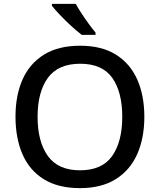

<svg xmlns="http://www.w3.org/2000/svg" viewBox="-20 -1054 825 991"><path d="M725 -451Q725 -341 688 -258Q651 -175 577 -129Q503 -83 393 -83Q280 -83 206 -129Q132 -175 96 -258Q60 -341 60 -452Q60 -562 96.5 -644Q133 -726 207 -772Q281 -818 394 -818Q504 -818 577.5 -772.5Q651 -727 688 -644.5Q725 -562 725 -451ZM174 -451Q174 -323 227 -249Q280 -175 393 -175Q507 -175 559 -249Q611 -323 611 -451Q611 -579 559.5 -652Q508 -725 394 -725Q280 -725 227 -652Q174 -579 174 -451ZM371 -1034Q383 -1012 401 -984.5Q419 -957 438 -931Q457 -905 473 -886V-874H402Q378 -892 347.5 -920Q317 -948 289.5 -977Q262 -1006 248 -1024V-1034Z"/></svg>

Font: Noto Sans Kannada UI Medium
Style: Regular
Weight: 500
Designer: Jelle Bosma - Monotype Design Team
Foundry: Monotype Imaging Inc.
Version: Version 2.005; ttfautohint (v1.8.4.7-5d5b)